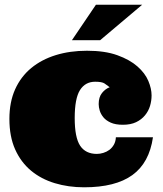

<svg xmlns="http://www.w3.org/2000/svg" viewBox="-20 -776 694 817"><path d="M384.8 -428.2Q342.8 -428.2 320.3 -392.6Q297.9 -356.9 297.9 -273.9Q297.9 -190.9 321 -156Q344.2 -121.1 392.1 -121.1Q405.8 -121.1 419.9 -125.5Q434.1 -129.9 445.6 -138.4Q457 -147 464.6 -160.4Q472.2 -173.8 473.1 -191.9H630.9Q615.2 -83 543.2 -31Q471.2 21 337.9 21Q271 21 212.9 3.4Q154.8 -14.2 111.8 -50Q68.8 -85.9 44.4 -140.4Q20 -194.8 20 -270Q20 -341.8 44.4 -396Q68.8 -450.2 113 -486.6Q157.2 -522.9 217.5 -541.5Q277.8 -560.1 350.1 -560.1Q426.8 -560.1 479.5 -541Q532.2 -522 564.7 -493.4Q597.2 -464.8 611.1 -431.9Q625 -398.9 625 -370.1Q625 -347.2 618.4 -325.2Q611.8 -303.2 596.9 -285.2Q582 -267.1 559.1 -256.1Q536.1 -245.1 502.9 -245.1Q471.2 -245.1 451.2 -254.2Q431.2 -263.2 420.2 -276.6Q409.2 -290 404.5 -304.9Q399.9 -319.8 399.9 -333Q399.9 -362.8 414.1 -380.4Q428.2 -397.9 446.8 -404.8Q436 -413.1 425 -420.7Q414.1 -428.2 384.8 -428.2ZM585 -755.9 406.2 -605H286.1L388.2 -755.9Z"/></svg>

Font: Ultra
Style: Regular
Weight: 400
Designer: Astigmatic (AOETI)
Foundry: Astigmatic (AOETI)
Version: Version 1.001